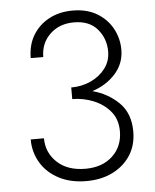

<svg xmlns="http://www.w3.org/2000/svg" viewBox="-52 -754 652 808"><g transform="rotate(-5 274.0 -350.0)"><path d="M281 10Q214 10 164.5 -16Q115 -42 88.5 -86.5Q62 -131 62 -185H118Q118 -124 162 -83Q206 -42 281 -42Q353 -42 396 -82.5Q439 -123 439 -187Q439 -238 410.5 -271.5Q382 -305 339 -322Q296 -339 251 -339V-388Q296 -388 334 -405.5Q372 -423 395.5 -454Q419 -485 419 -526Q419 -580 385 -620Q351 -660 286 -660Q224 -660 184.5 -622Q145 -584 145 -526H92Q92 -581 116.5 -622Q141 -663 184.5 -686.5Q228 -710 285 -710Q345 -710 387.5 -684.5Q430 -659 452.5 -617.5Q475 -576 475 -528Q475 -470 436.5 -427Q398 -384 338 -365Q403 -348 449 -303Q495 -258 495 -181Q495 -123 467.5 -80.5Q440 -38 392 -14Q344 10 281 10Z"/></g></svg>

Font: Jost* Light
Style: Regular
Weight: 300
Version: Version 3.7